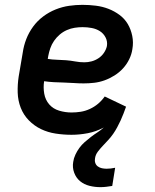

<svg xmlns="http://www.w3.org/2000/svg" viewBox="-20 -548 640 792"><path d="M394 224Q371 224 349 218.5Q327 213 310.5 199.5Q294 186 286 164.5Q278 143 282 120Q284 105 291 90Q298 75 307.5 62Q317 49 329.5 38Q342 27 355 17Q368 7 382 -2Q396 -11 408 -22Q376 -5 342 1.5Q308 8 275 8Q242 8 209.5 3Q177 -2 149 -15.5Q121 -29 99 -51.5Q77 -74 65.5 -103.5Q54 -133 53 -166Q52 -199 57 -232L74 -332Q78 -360 88.5 -387Q99 -414 116.5 -438Q134 -462 158 -480Q182 -498 209.5 -509Q237 -520 265 -524Q293 -528 320 -528Q348 -528 375.5 -524.5Q403 -521 427.5 -511.5Q452 -502 473 -486.5Q494 -471 507 -449Q520 -427 525.5 -400Q531 -373 526 -345Q523 -324 513 -303.5Q503 -283 487.5 -266Q472 -249 452 -236.5Q432 -224 411 -216.5Q390 -209 368.5 -206.5Q347 -204 325 -204Q305 -204 284.5 -205.5Q264 -207 243.5 -207.5Q223 -208 202.5 -209Q182 -210 162 -213Q158 -187 162.5 -161.5Q167 -136 183 -117.5Q199 -99 224 -91.5Q249 -84 275 -84Q294 -84 313 -87Q332 -90 350.5 -98.5Q369 -107 384.5 -120Q400 -133 412 -150L500 -108Q495 -94 489.5 -79.5Q484 -65 477.5 -51Q471 -37 463.5 -23Q456 -9 447 4Q438 17 427 29Q416 41 405 52.5Q394 64 384 77Q374 90 372 105Q370 115 373 124Q376 133 383.5 138.5Q391 144 400.5 146Q410 148 420 148Q428 148 437 147Q446 146 455 144L443 219Q431 221 418.5 222.5Q406 224 394 224ZM328 -291Q343 -291 358 -295Q373 -299 386.5 -308Q400 -317 409 -330.5Q418 -344 421 -358Q424 -377 415.5 -393.5Q407 -410 392 -419.5Q377 -429 358.5 -432.5Q340 -436 321 -436Q305 -436 288.5 -433.5Q272 -431 256 -424Q240 -417 226.5 -405.5Q213 -394 203 -379.5Q193 -365 187.5 -349Q182 -333 179 -317L177 -305Q196 -302 215 -301.5Q234 -301 253 -299.5Q272 -298 290.5 -294.5Q309 -291 328 -291Z"/></svg>

Font: Iosevka SS04 Semibold Extended
Style: Italic
Weight: 600
Width: 7
Italic angle: -9°
Monospace: yes
Designer: Belleve Invis
Foundry: Belleve Invis
Version: Version 19.0.0; ttfautohint (v1.8.4)